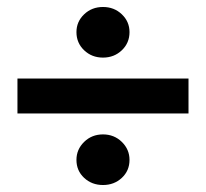

<svg xmlns="http://www.w3.org/2000/svg" viewBox="-20 -595 590 550"><path d="M275 -65Q243 -65 221 -85.5Q199 -106 199 -137Q199 -167 221 -188.5Q243 -210 275 -210Q307 -210 329 -188.5Q351 -167 351 -137Q351 -106 329 -85.5Q307 -65 275 -65ZM275 -430Q243 -430 221 -451Q199 -472 199 -503Q199 -533 221 -554Q243 -575 275 -575Q307 -575 329 -554Q351 -533 351 -503Q351 -472 329 -451Q307 -430 275 -430ZM520 -270H30V-370H520Z"/></svg>

Font: Source Serif 4 Black
Style: Regular
Weight: 900
Designer: Frank Grießhammer
Foundry: Adobe
Version: Version 4.005;hotconv 1.1.0;makeotfexe 2.6.0